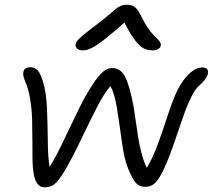

<svg xmlns="http://www.w3.org/2000/svg" viewBox="-20 -819 904 816"><path d="M331.1 -605Q314.9 -605 307.1 -613Q299.3 -621.1 301.8 -632.8Q304.2 -643.1 320.8 -658.7Q337.4 -674.3 397.9 -720.2Q419.9 -736.8 441.7 -755.4Q463.4 -773.9 472.2 -781.2Q481 -788.6 492.4 -793.7Q503.9 -798.8 518.1 -798.8Q540.5 -798.8 553.7 -788.3Q566.9 -777.8 581.1 -748Q593.3 -723.1 606.9 -702.9Q620.6 -682.6 630.6 -672.4Q640.6 -662.1 649.2 -653.6Q657.7 -645 661.1 -638.4Q664.6 -631.8 663.1 -624Q661.6 -615.7 652.1 -610.4Q642.6 -605 629.9 -605Q606.9 -605 590.6 -613.3Q574.2 -621.6 554.2 -647.5Q534.2 -673.3 508.8 -723.1Q461.9 -681.6 429.7 -656Q397.5 -630.4 378.7 -620.1Q359.9 -609.9 351.1 -607.4Q342.3 -605 331.1 -605ZM168 -22.9Q145.5 -22.9 132.8 -48.3Q120.1 -73.7 118.2 -134.8Q118.2 -170.4 117.7 -217.8Q117.2 -265.1 116.5 -308.3Q115.7 -351.6 108.4 -396.7Q101.1 -441.9 86.9 -473.1Q74.2 -502.4 80.8 -517.8Q87.4 -533.2 108.9 -533.2Q127.9 -533.2 140.4 -519.5Q152.8 -505.9 163.1 -470.2Q176.8 -425.8 179.7 -357.9Q182.6 -290 183.1 -219.5Q183.6 -148.9 190.9 -109.9Q217.3 -149.9 271 -264.4Q324.7 -378.9 346.2 -415Q382.8 -478.5 407.5 -504.2Q432.1 -529.8 456.1 -529.8Q492.2 -529.8 511.5 -493.2Q530.8 -456.5 547.9 -365.2Q550.8 -349.1 556.9 -304.7Q563 -260.3 567.9 -230.5Q572.8 -200.7 582.5 -164.1Q592.3 -127.4 604 -106Q629.4 -147.5 650.9 -206.8Q672.4 -266.1 693.4 -330.3Q714.4 -394.5 733.9 -435.1Q756.3 -479.5 784.4 -505.9Q812.5 -532.2 840.8 -532.2Q866.7 -532.2 863.8 -507.8Q860.4 -484.4 826.2 -455.1Q811 -442.4 794.7 -410.2Q778.3 -377.9 767.8 -349.4Q757.3 -320.8 740 -269.3Q722.7 -217.8 715.8 -199.2Q689.5 -126 671.1 -89.4Q652.8 -52.7 636.5 -38.8Q620.1 -24.9 597.2 -24.9Q572.8 -24.9 558.1 -40.8Q543.5 -56.6 523.9 -104Q507.8 -143.6 497.8 -217.5Q487.8 -291.5 477.3 -357.4Q466.8 -423.3 449.2 -453.1Q422.9 -422.9 392.3 -363.5Q361.8 -304.2 324 -225.1Q286.1 -146 256.8 -96.2Q230 -51.8 212.9 -37.4Q195.8 -22.9 168 -22.9Z"/></svg>

Font: Shantell Sans Bouncy
Style: Italic
Weight: 300
Italic angle: -11.31°
Designer: Stephen Nixon, Anya Danilova, Shantell Martin
Foundry: Arrow Type
Version: Version 1.006;[9816181b4]